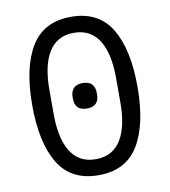

<svg xmlns="http://www.w3.org/2000/svg" viewBox="-81 -780 763 862"><g transform="rotate(-10 300.0 -349.0)"><path d="M300 12Q175 12 117.5 -83Q60 -178 60 -349Q60 -520 117.5 -615Q175 -710 300 -710Q425 -710 482.5 -615Q540 -520 540 -349Q540 -178 482.5 -83Q425 12 300 12ZM300 -61Q341 -61 370 -78Q399 -95 417 -126Q435 -157 443.5 -199Q452 -241 452 -292V-406Q452 -457 443.5 -499Q435 -541 417 -572Q399 -603 370 -620Q341 -637 300 -637Q259 -637 230 -620Q201 -603 183 -572Q165 -541 156.5 -499Q148 -457 148 -406V-292Q148 -241 156.5 -199Q165 -157 183 -126Q201 -95 230 -78Q259 -61 300 -61ZM300 -292Q271 -292 258 -306.5Q245 -321 245 -344V-355Q245 -378 258 -393Q271 -408 300 -408Q329 -408 342 -393Q355 -378 355 -355V-344Q355 -321 342 -306.5Q329 -292 300 -292Z"/></g></svg>

Font: Aneliza
Style: Regular
Weight: 400
Designer: Mike Abbink, Paul van der Laan, Pieter van Rosmalen
Foundry: Bold Monday
Version: Version 3.001;September 8, 2019;FontCreator 11.5.0.2425 64-b